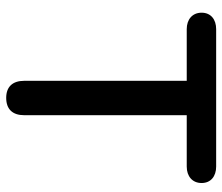

<svg xmlns="http://www.w3.org/2000/svg" viewBox="-69 -641 718 620"><g transform="rotate(90 290.0 -331.0)"><path d="M296 8C333 8 352 -13 352 -50V-575H518C549 -575 571 -593 571 -623C571 -653 549 -670 518 -670H74C43 -670 21 -653 21 -623C21 -593 43 -575 74 -575H241V-50C241 -13 260 8 296 8Z"/></g></svg>

Font: SN Pro Medium
Style: Regular
Weight: 500
Designer: Tobias Whetton
Foundry: Supernotes
Version: Version 1.003;Glyphs 3.3 (3324)